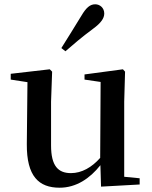

<svg xmlns="http://www.w3.org/2000/svg" viewBox="-20 -859 707 895"><path d="M266 -635 285 -620C323 -653 360 -685 414 -725C451 -752 466 -774 466 -796C466 -823 445 -839 424 -839C400 -839 382 -824 359 -785C322 -724 294 -680 266 -635ZM451 11 631 1V-28L559 -35V-385L563 -525L553 -536L374 -512V-488L449 -477L447 -123C408 -79 361 -52 311 -52C252 -52 218 -84 218 -181V-385L223 -525L212 -536L30 -515V-488L108 -476L105 -187C104 -37 161 16 258 16C335 16 399 -27 448 -89Z"/></svg>

Font: Noto Serif CJK HK SemiBold
Style: Regular
Weight: 600
Designer: Ryoko NISHIZUKA 西塚涼子 (kana & ideographs); Frank Grießhammer (Latin, Greek & Cyrillic); Wenlong ZHANG 张文龙 (bopomofo); San
Foundry: Adobe
Version: Version 2.001;hotconv 1.1.0;makeotfexe 2.6.0